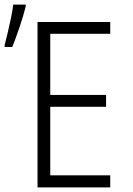

<svg xmlns="http://www.w3.org/2000/svg" viewBox="-53 -809 573 829"><path d="M-33 -614Q-28 -633 -20 -666.5Q-12 -700 -5 -734Q2 -768 4 -789H58V-781Q48 -741 31.5 -692Q15 -643 0 -606H-33ZM109 0V-714H423V-663H164V-399H405V-348H164V-52H423V0Z"/></svg>

Font: Noto Sans Mono ExtraCondensed Light
Style: Regular
Weight: 300
Width: 2
Designer: Monotype Design Team
Foundry: Monotype Imaging Inc.
Version: Version 2.014; ttfautohint (v1.8.4.7-5d5b)